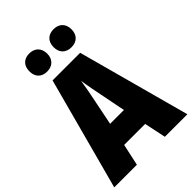

<svg xmlns="http://www.w3.org/2000/svg" viewBox="-266 -1040 1151 1151"><g transform="rotate(-45 310.0 -464.0)"><path d="M132 -851C132 -802 162 -775 207 -775C252 -775 283 -803 283 -851C283 -900 252 -928 207 -928C162 -928 132 -901 132 -851ZM337 -851C337 -803 367 -775 413 -775C459 -775 489 -803 489 -851C489 -900 459 -928 413 -928C368 -928 337 -901 337 -851ZM429 0H620L426 -715H192L0 0H192L222 -138H400ZM340 -434 369 -287H252L282 -436C293 -487 305 -551 311 -592C317 -549 330 -483 340 -434Z"/></g></svg>

Font: Noto Sans Sinhala Condensed Black
Style: Regular
Weight: 900
Width: 3
Designer: Jelle Bosma - Monotype Design Team
Foundry: Monotype Imaging Inc.
Version: Version 2.006